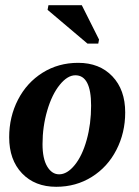

<svg xmlns="http://www.w3.org/2000/svg" viewBox="-20 -715 540 745"><path d="M333.5 -305.2Q333.5 -422.9 272.5 -422.9Q241.7 -422.9 211.7 -385.7Q181.6 -348.6 163.3 -286.1Q145 -223.6 145 -155.8Q145 -99.6 163.1 -69.1Q181.2 -38.6 209.5 -38.6Q240.7 -38.6 270 -74.7Q299.3 -110.8 316.4 -172.4Q333.5 -233.9 333.5 -305.2ZM198.2 9.8Q115.2 9.8 65.4 -42.5Q15.6 -94.7 15.6 -182.6Q15.6 -261.7 49.8 -328.1Q84 -394.5 145.3 -432.9Q206.5 -471.2 283.2 -471.2Q366.2 -471.2 416 -418.9Q465.8 -366.7 465.8 -278.8Q465.8 -199.7 431.6 -133.3Q397.5 -66.9 336.2 -28.6Q274.9 9.8 198.2 9.8ZM319.3 -545.9 164.6 -676.8 168 -694.8H297.4L364.3 -561.5L361.3 -545.9Z"/></svg>

Font: Tinos
Style: Bold Italic
Weight: 700
Italic angle: -16.333°
Designer: Steve Matteson
Foundry: Monotype Imaging Inc.
Version: Version 1.23